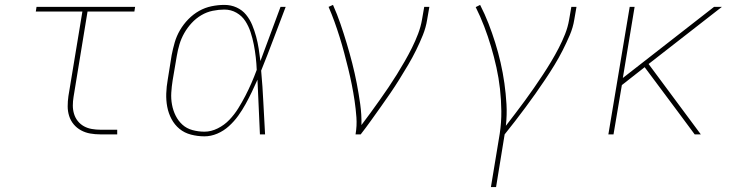

<svg xmlns="http://www.w3.org/2000/svg" viewBox="-20 -548 3040 783"><path d="M389 0Q368 0 348 -3.5Q328 -7 310.5 -16.5Q293 -26 280.5 -41Q268 -56 262 -75Q256 -94 256 -114.5Q256 -135 259 -156L316 -501H126L129 -520H531L528 -501H337L280 -153Q277 -135 277 -117.5Q277 -100 282 -83.5Q287 -67 297.5 -54Q308 -41 322.5 -33Q337 -25 354.5 -22Q372 -19 389 -19H458V0Z M814 8Q786 8 759 1Q732 -6 712 -22.5Q692 -39 679.5 -62.5Q667 -86 662 -112.5Q657 -139 658 -167Q659 -195 664 -223L680 -323Q685 -349 692.5 -375Q700 -401 714 -425Q728 -449 748 -469.5Q768 -490 792 -503.5Q816 -517 842.5 -522.5Q869 -528 895 -528Q922 -528 945 -517.5Q968 -507 983.5 -488Q999 -469 1008.5 -446Q1018 -423 1024.5 -399Q1031 -375 1035 -349.5Q1039 -324 1042 -299Q1063 -354 1083 -409.5Q1103 -465 1124 -520H1145Q1120 -455 1095.5 -389.5Q1071 -324 1045 -260Q1051 -195 1054 -130Q1057 -65 1061 0H1040Q1037 -56 1035 -111.5Q1033 -167 1030 -223Q1019 -198 1007 -173Q995 -148 981.5 -123.5Q968 -99 951.5 -76Q935 -53 913.5 -33.5Q892 -14 866 -3Q840 8 814 8ZM814 -11Q841 -11 868 -24.5Q895 -38 915.5 -59.5Q936 -81 951.5 -106Q967 -131 980.5 -157Q994 -183 1005.5 -209.5Q1017 -236 1027 -263Q1026 -289 1023 -315Q1020 -341 1015 -366.5Q1010 -392 1002 -416.5Q994 -441 980.5 -462Q967 -483 944.5 -496Q922 -509 895 -509Q872 -509 847.5 -504Q823 -499 801 -486Q779 -473 761.5 -454Q744 -435 731.5 -413Q719 -391 712 -367.5Q705 -344 701 -320L684 -220Q680 -195 678.5 -170Q677 -145 681.5 -121Q686 -97 696.5 -76Q707 -55 724 -39.5Q741 -24 765 -17.5Q789 -11 814 -11Z M1430 0Q1436 -35 1433.5 -69.5Q1431 -104 1426 -137.5Q1421 -171 1414.5 -203.5Q1408 -236 1400 -268.5Q1392 -301 1383.5 -333Q1375 -365 1365 -397Q1355 -429 1344 -459.5Q1333 -490 1320 -520L1338 -528Q1355 -490 1368.5 -450.5Q1382 -411 1394 -371Q1406 -331 1416.5 -290Q1427 -249 1435 -207.5Q1443 -166 1449 -123.5Q1455 -81 1454 -38Q1473 -63 1491.5 -88.5Q1510 -114 1528.5 -140Q1547 -166 1564.5 -192Q1582 -218 1598.5 -244.5Q1615 -271 1630.5 -298Q1646 -325 1660 -353Q1674 -381 1685 -410Q1696 -439 1701 -468L1710 -520H1731L1722 -468Q1717 -436 1704.5 -405Q1692 -374 1677 -343.5Q1662 -313 1644.5 -283.5Q1627 -254 1609 -225Q1591 -196 1571.5 -167.5Q1552 -139 1532 -111Q1512 -83 1492 -55Q1472 -27 1451 0Z M1982 215 2018 -3Q2025 -49 2024.5 -95Q2024 -141 2019 -185.5Q2014 -230 2004.5 -273Q1995 -316 1982.5 -358Q1970 -400 1954.5 -440.5Q1939 -481 1920 -519L1938 -528Q1957 -491 1972 -452.5Q1987 -414 1999.5 -374Q2012 -334 2021.5 -292.5Q2031 -251 2037 -208.5Q2043 -166 2045.5 -123Q2048 -80 2043 -35Q2063 -61 2082.5 -86.5Q2102 -112 2121 -138Q2140 -164 2158 -190Q2176 -216 2193.5 -242.5Q2211 -269 2227.5 -296.5Q2244 -324 2258.5 -352Q2273 -380 2284.5 -409Q2296 -438 2301 -468L2310 -520H2331L2322 -468Q2317 -436 2303.5 -404.5Q2290 -373 2274.5 -342.5Q2259 -312 2241 -282.5Q2223 -253 2203.5 -224Q2184 -195 2164 -166.5Q2144 -138 2123 -110Q2102 -82 2081 -54.5Q2060 -27 2038 0L2003 215Z M2461 0 2548 -520H2568L2520 -230L2892 -520H2924L2625 -287L2838 0H2813L2744 -93L2609 -274L2516 -201L2482 0Z"/></svg>

Font: Iosevka SS04 Thin Extended
Style: Italic
Weight: 100
Width: 7
Italic angle: -9°
Monospace: yes
Designer: Belleve Invis
Foundry: Belleve Invis
Version: Version 19.0.0; ttfautohint (v1.8.4)